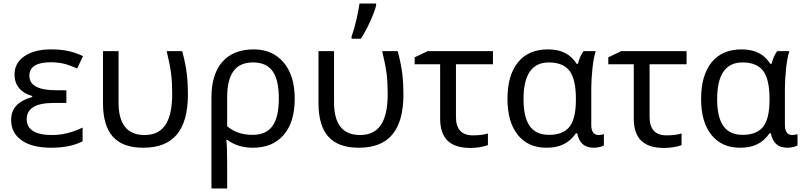

<svg xmlns="http://www.w3.org/2000/svg" viewBox="-20 -825 4542 1085"><path d="M298.8 -314.9C196.8 -314.9 146 -342.3 146 -397C146 -447.8 186.5 -473.1 267.1 -473.1C291 -473.1 314 -470.7 335.4 -466.3C356.9 -461.9 383.8 -452.1 416 -438L449.2 -507.8C392.6 -534.7 340.3 -545.9 268.1 -545.9C206.1 -545.9 156.2 -533.2 118.7 -507.8C81.1 -482.4 62 -447.8 62 -403.8C62 -343.3 97.7 -300.3 162.1 -282.2V-276.9C76.7 -252 43 -210.4 43 -146C43 -97.7 62.5 -60.1 102.1 -32.2C141.1 -4.4 196.3 9.8 268.1 9.8C341.8 9.8 401.4 -2.4 446.8 -26.9V-104C381.8 -73.2 328.1 -62 272.9 -62C179.7 -62 130.9 -92.8 130.9 -150.9C130.9 -212.4 181.2 -243.2 282.2 -243.2H355V-314.9Z M790 9.8C956.1 9.8 1042 -85 1042 -292C1042 -332.5 1040 -371.1 1035.6 -408.2C1031.2 -444.8 1022.5 -487.8 1009.8 -536.1H921.9C934.1 -485.8 942.4 -443.4 946.8 -409.7C951.2 -375.5 953.1 -337.4 953.1 -295.9C953.1 -136.2 902.8 -62 796.9 -62C698.7 -62 649.9 -123.5 649.9 -246.1V-536.1H562V-243.2C562 -69.3 637.7 9.8 790 9.8Z M1645.5 -268.1C1645.5 -354.5 1624.5 -422.4 1583 -471.7C1541.5 -521 1484.9 -545.9 1413.6 -545.9C1259.8 -545.9 1174.8 -448.7 1174.8 -274.9V240.2H1263.7V98.1C1263.7 31.2 1262.2 -13.2 1258.8 -35.2H1263.7C1303.2 -5.4 1351.6 9.8 1408.7 9.8C1483.9 9.8 1542 -14.6 1583.5 -63C1625 -111.3 1645.5 -179.7 1645.5 -268.1ZM1409.7 -472.2C1512.7 -472.2 1555.7 -404.8 1555.7 -268.1C1555.7 -132.8 1512.7 -63 1407.7 -63C1349.6 -63 1301.3 -79.1 1263.7 -111.8V-273.9C1263.7 -406.7 1310.1 -472.2 1409.7 -472.2Z M1966.8 -606H2019.5C2037.6 -634.8 2055.7 -668 2072.8 -706.1C2089.8 -744.1 2100.6 -773.4 2105.5 -793.9V-805.2H2011.7C2008.3 -781.2 2002.4 -751 1994.1 -713.4C1985.4 -675.8 1976.1 -644.5 1966.8 -620.1ZM2007.8 9.8C2173.8 9.8 2259.8 -85 2259.8 -292C2259.8 -332.5 2257.8 -371.1 2253.4 -408.2C2249 -444.8 2240.2 -487.8 2227.5 -536.1H2139.6C2151.9 -485.8 2160.2 -443.4 2164.6 -409.7C2168.9 -375.5 2170.9 -337.4 2170.9 -295.9C2170.9 -136.2 2120.6 -62 2014.6 -62C1916.5 -62 1867.7 -123.5 1867.7 -246.1V-536.1H1779.8V-243.2C1779.8 -69.3 1855.5 9.8 2007.8 9.8Z M2396.5 -536.1 2323.2 -501V-461.9H2467.3V-154.8C2467.3 -44.9 2520.5 11.2 2639.6 11.2C2670.9 11.2 2711.9 4.9 2737.3 -4.9V-70.8C2714.4 -63.5 2686 -60.1 2652.3 -60.1C2588.4 -60.1 2556.6 -94.7 2556.6 -164.1V-461.9H2765.6V-536.1Z M3067.4 9.8C3143.6 9.8 3195.3 -15.1 3234.4 -71.8H3241.7C3252.9 -19 3279.8 9.8 3336.4 9.8C3358.4 9.8 3382.3 2.9 3392.6 -2.9V-66.9C3382.8 -63.5 3372.6 -62 3362.3 -62C3339.4 -62 3321.3 -77.1 3321.3 -118.2V-326.2C3321.3 -359.4 3323.7 -397 3328.1 -439.5C3332.5 -481.4 3338.9 -513.7 3346.7 -536.1H3277.3C3264.2 -518.1 3253.4 -493.7 3245.6 -463.9H3239.3C3204.1 -518.6 3154.3 -545.9 3075.7 -545.9C3002.9 -545.9 2946.8 -521.5 2907.2 -473.1C2867.7 -424.3 2847.7 -355.5 2847.7 -266.1C2847.7 -179.2 2867.2 -111.3 2905.8 -63C2944.3 -14.6 2998.5 9.8 3067.4 9.8ZM3082.5 -63C2982.4 -63 2938.5 -130.9 2938.5 -265.1C2938.5 -403.3 2986.3 -472.2 3081.5 -472.2C3134.8 -472.2 3173.8 -456.5 3198.2 -424.8C3222.2 -393.1 3234.4 -340.3 3234.4 -267.1V-261.2C3234.4 -190.9 3222.7 -140.1 3198.7 -109.4C3174.8 -78.6 3136.2 -63 3082.5 -63Z M3490.7 -536.1 3417.5 -501V-461.9H3561.5V-154.8C3561.5 -44.9 3614.7 11.2 3733.9 11.2C3765.1 11.2 3806.2 4.9 3831.5 -4.9V-70.8C3808.6 -63.5 3780.3 -60.1 3746.6 -60.1C3682.6 -60.1 3650.9 -94.7 3650.9 -164.1V-461.9H3859.9V-536.1Z M4161.6 9.8C4237.8 9.8 4289.6 -15.1 4328.6 -71.8H4335.9C4347.2 -19 4374 9.8 4430.7 9.8C4452.6 9.8 4476.6 2.9 4486.8 -2.9V-66.9C4477.1 -63.5 4466.8 -62 4456.5 -62C4433.6 -62 4415.5 -77.1 4415.5 -118.2V-326.2C4415.5 -359.4 4418 -397 4422.4 -439.5C4426.8 -481.4 4433.1 -513.7 4440.9 -536.1H4371.6C4358.4 -518.1 4347.7 -493.7 4339.8 -463.9H4333.5C4298.3 -518.6 4248.5 -545.9 4169.9 -545.9C4097.2 -545.9 4041 -521.5 4001.5 -473.1C3961.9 -424.3 3941.9 -355.5 3941.9 -266.1C3941.9 -179.2 3961.4 -111.3 4000 -63C4038.6 -14.6 4092.8 9.8 4161.6 9.8ZM4176.8 -63C4076.7 -63 4032.7 -130.9 4032.7 -265.1C4032.7 -403.3 4080.6 -472.2 4175.8 -472.2C4229 -472.2 4268.1 -456.5 4292.5 -424.8C4316.4 -393.1 4328.6 -340.3 4328.6 -267.1V-261.2C4328.6 -190.9 4316.9 -140.1 4293 -109.4C4269 -78.6 4230.5 -63 4176.8 -63Z"/></svg>

Font: Noto Reveo Sans
Style: Regular
Weight: 400
Designer: Monotype Design team
Foundry: Monotype Imaging Inc.
Version: Version 1.04